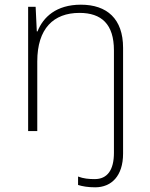

<svg xmlns="http://www.w3.org/2000/svg" viewBox="-20 -559 640 819"><path d="M100 0H139V-297C139 -437 208 -504 319 -504C413 -504 466 -456 466 -344V93C466 166 438 205 384 205C360 205 336 203 313 194V230C332 236 356 240 386 240C455 240 505 192 505 96V-355C505 -479 436 -539 325 -539C220 -539 164 -486 140 -425H137L132 -530H100Z"/></svg>

Font: Noto Sans Mono ExtraLight
Style: Regular
Weight: 200
Designer: Monotype Design Team
Foundry: Monotype Imaging Inc.
Version: Version 2.014